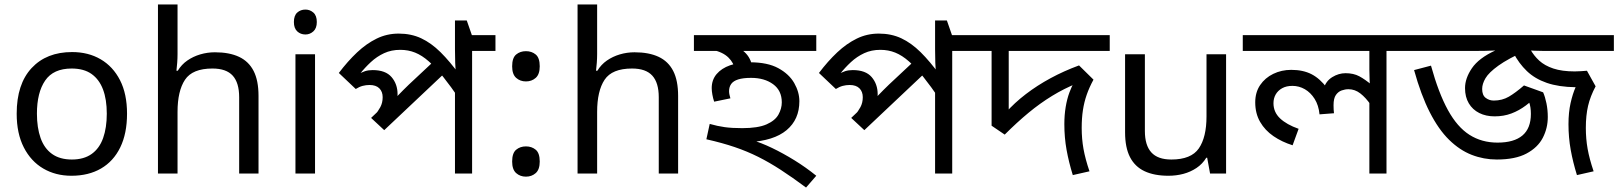

<svg xmlns="http://www.w3.org/2000/svg" viewBox="-20 -780 7274 863"><path d="M551 -269Q551 -180 520.5 -117.5Q490 -55 434 -22.5Q378 10 301 10Q230 10 174.5 -22.5Q119 -55 87 -117.5Q55 -180 55 -269Q55 -402 122 -474Q189 -546 304 -546Q377 -546 432.5 -513.5Q488 -481 519.5 -419.5Q551 -358 551 -269ZM146 -269Q146 -206 162.5 -159.5Q179 -113 214 -88Q249 -63 303 -63Q357 -63 392 -88Q427 -113 443.5 -159.5Q460 -206 460 -269Q460 -333 443 -378Q426 -423 391.5 -447.5Q357 -472 302 -472Q220 -472 183 -418Q146 -364 146 -269Z M778 -537Q778 -518 776.5 -498Q775 -478 773 -462H779Q796 -490 822 -508Q848 -526 880 -535.5Q912 -545 946 -545Q1011 -545 1054.5 -524.5Q1098 -504 1120 -461Q1142 -418 1142 -349V0H1055V-343Q1055 -408 1026 -440Q997 -472 935 -472Q845 -472 811.5 -421.5Q778 -371 778 -277V0H690V-760H778Z M1396 -536V0H1308V-536ZM1353 -737Q1373 -737 1388.5 -723.5Q1404 -710 1404 -681Q1404 -653 1388.5 -639Q1373 -625 1353 -625Q1331 -625 1316 -639Q1301 -653 1301 -681Q1301 -710 1316 -723.5Q1331 -737 1353 -737Z M2207 -622V-551H2102V0H2025V-396L2047 -332Q2006 -392 1972 -434.5Q1938 -477 1907.5 -504Q1877 -531 1846 -543.5Q1815 -556 1779 -556Q1739 -556 1706.5 -541Q1674 -526 1647 -501Q1620 -476 1597 -447L1589 -445Q1605 -455 1620.5 -460Q1636 -465 1655 -465Q1713 -465 1740 -433.5Q1767 -402 1767 -356Q1767 -345 1766 -335Q1765 -325 1763 -320L1746 -326Q1758 -339 1769 -351Q1780 -363 1792.5 -375Q1805 -387 1818 -400L1942 -516L1991 -463L1707 -195L1648 -250L1730 -328L1694 -285L1664 -262Q1679 -279 1689.5 -298.5Q1700 -318 1700 -343Q1700 -368 1685 -383Q1670 -398 1641 -398Q1625 -398 1610 -394Q1595 -390 1579 -380L1503 -452Q1543 -505 1585 -544.5Q1627 -584 1673 -606.5Q1719 -629 1772 -629Q1828 -629 1873 -608Q1918 -587 1960 -545.5Q2002 -504 2048 -441L2030 -446Q2027 -470 2026 -498Q2025 -526 2025 -558V-688H2078L2101 -622Z M2344 -414Q2318 -414 2300 -430Q2282 -446 2282 -482Q2282 -520 2300 -535Q2318 -550 2344 -550Q2370 -550 2388 -535Q2406 -520 2406 -482Q2406 -446 2388 -430Q2370 -414 2344 -414ZM2344 14Q2318 14 2300 -2Q2282 -18 2282 -54Q2282 -92 2300 -107Q2318 -122 2344 -122Q2370 -122 2388 -107Q2406 -92 2406 -54Q2406 -18 2388 -2Q2370 14 2344 14Z M2664 -537Q2664 -518 2662.5 -498Q2661 -478 2659 -462H2665Q2682 -490 2708 -508Q2734 -526 2766 -535.5Q2798 -545 2832 -545Q2897 -545 2940.5 -524.5Q2984 -504 3006 -461Q3028 -418 3028 -349V0H2941V-343Q2941 -408 2912 -440Q2883 -472 2821 -472Q2731 -472 2697.5 -421.5Q2664 -371 2664 -277V0H2576V-760H2664Z M3351 -500Q3430 -500 3478.5 -473.5Q3527 -447 3550 -406.5Q3573 -366 3573 -325Q3573 -243 3515.5 -195Q3458 -147 3345 -141L3355 -152Q3400 -139 3450 -115Q3500 -91 3551 -59.5Q3602 -28 3649 10L3603 63Q3541 17 3489.5 -16.5Q3438 -50 3388 -75Q3338 -100 3282 -119Q3226 -138 3155 -154L3170 -223Q3205 -213 3237.5 -208.5Q3270 -204 3316 -204Q3387 -204 3425.5 -221Q3464 -238 3479 -265Q3494 -292 3494 -320Q3494 -373 3455 -401.5Q3416 -430 3356 -430Q3320 -430 3298 -423Q3276 -416 3266.5 -402.5Q3257 -389 3257 -370Q3257 -362 3259 -353.5Q3261 -345 3263 -338L3190 -323Q3185 -338 3182 -354.5Q3179 -371 3179 -384Q3179 -421 3201 -447Q3223 -473 3261.5 -486.5Q3300 -500 3351 -500ZM3284 -465Q3279 -497 3254 -521.5Q3229 -546 3182 -556L3206 -601L3252 -589Q3308 -567 3333.5 -539Q3359 -511 3363 -468ZM3649 -622V-551H3099V-622Z M4365 -622V-551H4260V0H4183V-396L4205 -332Q4164 -392 4130 -434.5Q4096 -477 4065.5 -504Q4035 -531 4004 -543.5Q3973 -556 3937 -556Q3897 -556 3864.5 -541Q3832 -526 3805 -501Q3778 -476 3755 -447L3747 -445Q3763 -455 3778.5 -460Q3794 -465 3813 -465Q3871 -465 3898 -433.5Q3925 -402 3925 -356Q3925 -345 3924 -335Q3923 -325 3921 -320L3904 -326Q3916 -339 3927 -351Q3938 -363 3950.5 -375Q3963 -387 3976 -400L4100 -516L4149 -463L3865 -195L3806 -250L3888 -328L3852 -285L3822 -262Q3837 -279 3847.5 -298.5Q3858 -318 3858 -343Q3858 -368 3843 -383Q3828 -398 3799 -398Q3783 -398 3768 -394Q3753 -390 3737 -380L3661 -452Q3701 -505 3743 -544.5Q3785 -584 3831 -606.5Q3877 -629 3930 -629Q3986 -629 4031 -608Q4076 -587 4118 -545.5Q4160 -504 4206 -441L4188 -446Q4185 -470 4184 -498Q4183 -526 4183 -558V-688H4236L4259 -622Z M4968 -622V-551H4514V-253L4500 -273Q4540 -318 4591 -357Q4642 -396 4702 -428.5Q4762 -461 4830 -486L4895 -422Q4876 -387 4864.5 -354Q4853 -321 4847.5 -285Q4842 -249 4842 -205Q4842 -156 4850 -111Q4858 -66 4877 -10L4802 7Q4784 -51 4774 -106.5Q4764 -162 4764 -222Q4764 -263 4770 -299Q4776 -335 4786.5 -363.5Q4797 -392 4808 -410L4820 -405Q4763 -382 4709 -349Q4655 -316 4603 -273Q4551 -230 4496 -175L4437 -215V-551H4345V-622Z M5491 -536V0H5419L5406 -71H5402Q5385 -43 5358 -25Q5331 -7 5299 1.5Q5267 10 5232 10Q5168 10 5124.5 -10.5Q5081 -31 5059 -74Q5037 -117 5037 -185V-536H5126V-191Q5126 -127 5155 -95Q5184 -63 5245 -63Q5334 -63 5368.5 -113Q5403 -163 5403 -257V-536Z M6317 -622V-551H6212V0H6135V-335L6141 -309Q6119 -341 6094.5 -360Q6070 -379 6041 -379Q6026 -379 6010.5 -373.5Q5995 -368 5984.5 -353Q5974 -338 5974 -307Q5974 -296 5974.5 -287.5Q5975 -279 5976 -271L5911 -266Q5907 -307 5889 -335.5Q5871 -364 5845 -379Q5819 -394 5789 -394Q5762 -394 5743 -383.5Q5724 -373 5714 -355.5Q5704 -338 5704 -316Q5704 -276 5733.5 -248Q5763 -220 5817 -201L5790 -127Q5742 -142 5704 -168Q5666 -194 5644 -232Q5622 -270 5622 -320Q5622 -365 5644 -397.5Q5666 -430 5703 -448Q5740 -466 5784 -466Q5837 -466 5875 -446.5Q5913 -427 5945 -384L5930 -383Q5940 -416 5968.5 -433.5Q5997 -451 6028 -451Q6064 -451 6090 -437Q6116 -423 6147 -397L6138 -382Q6137 -403 6136 -424Q6135 -445 6135 -467V-551H5566V-622Z M6708 -63Q6649 -63 6595 -84Q6541 -105 6493.5 -151.5Q6446 -198 6406.5 -275.5Q6367 -353 6336 -465L6412 -485Q6446 -362 6488 -285.5Q6530 -209 6585 -174Q6640 -139 6711 -139Q6785 -139 6823 -171Q6861 -203 6861 -268Q6861 -299 6853 -321Q6845 -343 6837 -358H6897Q6869 -329 6838.5 -306Q6808 -283 6773.5 -270Q6739 -257 6698 -257Q6659 -257 6629 -272Q6599 -287 6582 -315.5Q6565 -344 6565 -384Q6565 -428 6596 -473.5Q6627 -519 6701 -553Q6681 -552 6655.5 -551.5Q6630 -551 6605 -551H6297V-622H7234V-551H6921Q6897 -551 6878 -552Q6859 -553 6842 -554Q6758 -516 6715 -485Q6672 -454 6657 -428.5Q6642 -403 6642 -380Q6642 -352 6658 -340Q6674 -328 6694 -328Q6732 -328 6762 -345.5Q6792 -363 6830 -396L6916 -365Q6925 -345 6931 -315.5Q6937 -286 6937 -254Q6937 -204 6914.5 -160.5Q6892 -117 6841.5 -90Q6791 -63 6708 -63ZM7108 -205Q7108 -156 7116 -111Q7124 -66 7143 -10L7068 7Q7050 -51 7040 -106.5Q7030 -162 7030 -222Q7030 -275 7039.5 -317Q7049 -359 7062 -388Q6986 -389 6932.5 -407.5Q6879 -426 6843 -460.5Q6807 -495 6782 -543L6858 -559Q6874 -530 6898.5 -507.5Q6923 -485 6962 -472Q7001 -459 7058 -459Q7072 -459 7085 -460Q7098 -461 7113 -462L7152 -392Q7128 -347 7118 -304Q7108 -261 7108 -205Z"/></svg>

Font: hexlbangla05
Style: Book
Weight: 400
Designer: Jelle Bosma - Monotype Design Team
Foundry: Monotype Imaging Inc.
Version: Version 2.003